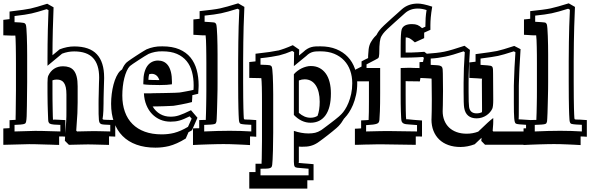

<svg xmlns="http://www.w3.org/2000/svg" viewBox="-63 -773 3471 1129"><path d="M321.3 12.2 326.2 -59.6Q327.1 -72.8 327.4 -88.9Q327.6 -105 327.6 -122.1V-216.8Q327.6 -241.7 324 -258.8Q320.3 -275.9 313 -286.1Q305.7 -296.4 295.2 -300.8Q284.7 -305.2 271 -305.2Q256.8 -305.2 245.6 -300.8Q245.1 -297.9 245.4 -294.4Q245.6 -291 245.6 -287.1V-225.6Q245.6 -210.4 245.8 -184.8Q246.1 -159.2 246.6 -133.8Q247.1 -108.4 247.6 -89.6Q248 -70.8 248.5 -69.3L249 -66.9Q249 -70.8 256.8 -69.8Q261.7 -69.8 270.8 -69.3Q279.8 -68.8 289.6 -68.4Q299.3 -67.9 308.1 -67.4Q316.9 -66.9 321.3 -66.9ZM614.7 30.3Q606 29.8 596.7 29.5Q587.4 29.3 578.1 28.8V79.1Q560.1 78.6 540.3 78.1Q520.5 77.6 502.9 77.1Q485.4 76.7 472.2 76.4Q459 76.2 453.1 76.2Q445.3 76.2 415.3 76.9Q385.3 77.6 342.3 78.6L318.4 54.7L319.8 30.3Q314.5 29.8 304.7 29.5Q294.9 29.3 284.7 29.3V79.1Q279.8 79.1 270 78.9Q260.3 78.6 249.8 78.1Q239.3 77.6 230 77.4Q220.7 77.1 216.3 77.1Q169.9 75.7 142.1 75Q114.3 74.2 107.9 74.7L-43.5 78.6V-17.6Q-32.2 -18.1 -23.2 -18.6Q-14.2 -19 -6.8 -19.5V-66.4Q3.4 -66.9 12.2 -67.4Q21 -67.9 28.8 -68.4Q28.8 -75.7 28.8 -83.7Q28.8 -91.8 29.3 -103Q30.8 -180.7 30.8 -240.7V-398.9Q30.8 -423.8 30.5 -451.7Q30.3 -479.5 29.8 -503.4Q29.3 -527.3 28.6 -544.7Q27.8 -562 26.4 -565.4Q26.9 -564.5 24.9 -564Q22.9 -563.5 15.6 -563.5Q8.3 -563.5 -5.9 -564Q-20 -564.5 -43.5 -565.4V-656.2Q-22.9 -658.7 -6.8 -660.6V-705.1Q43.9 -710.9 72.8 -715.3Q101.6 -719.7 116.2 -722.7Q131.8 -726.1 156.5 -733.2Q181.2 -740.2 214.8 -751L252 -730L247.6 -596.7Q246.6 -558.1 246.1 -520.3Q245.6 -482.4 245.6 -448.2Q256.3 -457 267.1 -465.8Q277.8 -474.6 287.6 -482.9Q332 -500 373 -500Q463.4 -500 506.3 -454.1Q549.3 -408.2 549.3 -317.4Q549.3 -316.4 549.3 -309.8Q549.3 -303.2 548.8 -293.5Q548.3 -280.3 547.9 -262.9Q547.4 -245.6 546.9 -227.5Q546.4 -209.5 546.1 -192.9Q545.9 -176.3 545.9 -165Q545.9 -138.7 544.9 -121.8Q543.9 -105 543 -95Q542 -85 541 -80.3Q540 -75.7 540 -74Q540 -72.3 541.3 -71.8Q542.5 -71.3 545.9 -69.3Q551.3 -68.4 568.8 -68.1Q586.4 -67.9 614.7 -67.4ZM585.4 -38.6Q539.1 -39.6 530.8 -43.9Q525.9 -46.9 522.9 -51.3Q520 -55.7 518.6 -67.6Q517.1 -79.6 516.8 -102.5Q516.6 -125.5 516.6 -165Q516.6 -175.8 516.8 -190.9Q517.1 -206.1 517.6 -222.4Q518.1 -238.8 518.3 -255.1Q518.6 -271.5 519 -284.9Q519.5 -298.3 519.8 -307.1Q520 -315.9 520 -317.4Q520 -393.6 484.1 -432.1Q448.2 -470.7 373 -470.7Q336.9 -470.7 302.2 -457.5L216.3 -386.2V-433.1Q216.3 -471.2 216.8 -512Q217.3 -552.7 218.3 -597.2L222.2 -713.4L211.4 -719.2Q182.1 -710 159.9 -703.6Q137.7 -697.3 122.1 -693.8Q106.4 -690.4 82 -686.5Q57.6 -682.6 22.5 -678.7V-642.6Q43.5 -641.6 55.7 -640.9Q67.9 -640.1 74.5 -638.7Q81.1 -637.2 83.7 -635Q86.4 -632.8 88.4 -628.9Q90.8 -624.5 92.3 -605.7Q93.8 -586.9 94.7 -560.8Q95.7 -534.7 96.2 -504.6Q96.7 -474.6 96.7 -447.8V-289.6Q96.7 -229 95.2 -151.4Q94.7 -111.3 93.8 -89.6Q92.8 -67.9 90.6 -58.1Q88.4 -48.3 84.2 -46.1Q80.1 -43.9 73.2 -42.5Q69.3 -41.5 56.9 -40.5Q44.4 -39.6 22.5 -38.6V0L143.6 -3.4Q151.4 -3.9 187.7 -2.9Q224.1 -2 292 0V-38.6L254.4 -40.5Q237.8 -42 230.7 -45.7Q223.6 -49.3 221.2 -59.1Q220.7 -60.5 220.2 -70.6Q219.7 -80.6 219.2 -95.5Q218.8 -110.4 218 -128.7Q217.3 -147 217 -165Q216.8 -183.1 216.6 -199.2Q216.3 -215.3 216.3 -225.6V-287.1Q216.3 -317.9 220.7 -327.1Q232.4 -353.5 254.6 -368.4Q276.9 -383.3 307.6 -383.3Q328.1 -383.3 344.2 -377.4Q360.4 -371.6 371.3 -357.9Q382.3 -344.2 387.9 -321.8Q393.6 -299.3 393.6 -265.6V-170.9Q393.6 -134.3 392.1 -106.9L385.3 -4.9L390.1 0Q433.1 -1 457.5 -1.5Q481.9 -2 489.7 -2Q501 -2 524.9 -1.5Q548.8 -1 585.4 0Z M809.6 -303.7Q834.5 -302.2 874 -302.2Q867.2 -321.8 855.5 -330.3Q843.8 -338.9 829.6 -338.9Q822.3 -338.9 814 -336.4Q810.1 -321.8 809.6 -303.7ZM1098.1 -80.6 1065.9 -7.3Q1060.5 -3.9 1055.4 -1Q1050.3 2 1045.4 4.4L1029.3 41.5Q1002.4 58.1 977.8 69.1Q953.1 80.1 930.7 85.9Q912.1 90.3 892.3 92.8Q872.6 95.2 851.1 95.2Q788.1 95.2 739.5 77.6Q690.9 60.1 657.7 26.6Q624.5 -6.8 607.4 -54.7Q590.3 -102.5 590.3 -162.6Q590.3 -191.4 594 -220.7Q597.7 -250 604.5 -275.9Q611.3 -301.8 621.3 -322.8Q631.3 -343.8 643.6 -356Q646 -358.4 654.8 -364.7Q660.2 -377.4 666.5 -387.5Q672.9 -397.5 680.2 -404.8Q682.6 -407.2 690.9 -413.3Q699.2 -419.4 710.4 -427Q721.7 -434.6 735.1 -443.4Q748.5 -452.1 760.7 -460Q772.9 -467.8 783.2 -473.9Q793.5 -480 798.8 -482.9Q819.3 -491.7 841.8 -496.3Q864.3 -501 891.6 -500.5Q950.2 -500.5 991 -483.2Q1031.7 -465.8 1056.9 -435.1Q1082 -404.3 1093.5 -362.3Q1105 -320.3 1105 -271Q1105 -267.6 1104.7 -260.5Q1104.5 -253.4 1104 -245.8Q1103.5 -238.3 1103 -231.4Q1102.5 -224.6 1102.5 -221.7Q1087.4 -217.3 1067.9 -213.4Q1067.9 -208.5 1067.6 -202.4Q1067.4 -196.3 1066.9 -190.4Q1066.4 -184.6 1066.2 -179.9Q1065.9 -175.3 1065.9 -172.9Q1052.7 -169.4 1035.6 -165.5Q1018.6 -161.6 1002.4 -158.7Q986.3 -155.8 973.6 -153.6Q960.9 -151.4 957 -150.9Q947.8 -150.4 932.9 -149.7Q918 -148.9 901.1 -148.4Q884.3 -147.9 866.7 -147.5Q849.1 -147 834.5 -147Q851.6 -118.2 878.7 -102.5Q905.8 -86.9 939.5 -86.9Q952.6 -86.9 964.6 -88.6Q976.6 -90.3 990 -94.7Q1003.4 -99.1 1020.3 -106.4Q1037.1 -113.8 1060.1 -125ZM947.8 -277.3Q919.4 -272.9 876 -272.9Q808.6 -272.9 779.8 -277.3V-289.1Q779.8 -323.2 786.4 -347.4Q793 -371.6 804.7 -387Q816.4 -402.3 832.3 -409.7Q848.1 -417 866.2 -417Q883.8 -417 898.9 -410.2Q914.1 -403.3 925 -388.4Q936 -373.5 942.1 -349.4Q948.2 -325.2 948.2 -290Q948.2 -287.1 948 -283.9Q947.8 -280.8 947.8 -277.3ZM1052.2 -88.9Q1033.2 -79.6 1018.8 -73.5Q1004.4 -67.4 991.7 -64Q979 -60.5 966.8 -59.1Q954.6 -57.6 939.5 -57.6Q907.2 -57.6 879.6 -69.3Q852.1 -81.1 831.3 -102.5Q810.5 -124 797.9 -154.8Q785.2 -185.5 783.2 -224.1H815.4Q819.3 -224.1 822.8 -224.1Q826.2 -224.1 829.6 -224.6Q829.6 -224.6 838.6 -224.9Q847.7 -225.1 862.5 -225.3Q877.4 -225.6 896 -225.8Q914.6 -226.1 932.6 -226.6Q950.7 -227.1 966.8 -227.5Q982.9 -228 992.7 -229Q996.1 -229.5 1006.6 -231.2Q1017.1 -232.9 1029.8 -235.4Q1042.5 -237.8 1054.9 -240.2Q1067.4 -242.7 1074.7 -244.6Q1075.2 -251 1075.4 -257.6Q1075.7 -264.2 1075.7 -271Q1075.7 -314 1065.9 -350.6Q1056.2 -387.2 1034.2 -414.1Q1012.2 -440.9 977.3 -456.1Q942.4 -471.2 891.6 -471.2Q868.2 -471.7 848.1 -467.5Q828.1 -463.4 811 -456.1Q803.2 -452.1 786.4 -441.7Q769.5 -431.2 751.5 -419.4Q733.4 -407.7 718.8 -397.7Q704.1 -387.7 700.7 -384.3Q690.4 -374 682.1 -355.5Q673.8 -336.9 668 -314Q662.1 -291 659.2 -264.4Q656.2 -237.8 656.2 -211.4Q656.2 -158.2 671.4 -115.7Q686.5 -73.2 716.1 -43.7Q745.6 -14.2 788.8 1.5Q832 17.1 887.7 17.1Q925.8 17.1 960 8.8Q980.5 3.4 1001 -5.6Q1021.5 -14.6 1042.5 -27.3L1064 -75.2Z M1443.8 31.2Q1435.5 30.3 1426.5 30Q1417.5 29.8 1407.2 29.3V80.1Q1392.1 79.1 1371.8 78.1Q1351.6 77.1 1330.3 76.2Q1309.1 75.2 1288.3 74.7Q1267.6 74.2 1250.5 74.2Q1233.9 74.2 1211.4 74.7Q1189 75.2 1164.8 75.9Q1140.6 76.7 1116.5 77.6Q1092.3 78.6 1071.8 79.6V-18.1Q1083 -18.6 1092.3 -18.8Q1101.6 -19 1108.4 -19V-66.9Q1120.6 -67.4 1130.1 -67.6Q1139.6 -67.9 1147 -67.9Q1147.9 -86.9 1148.4 -109.9Q1148.9 -132.8 1149.4 -156.2Q1149.9 -179.7 1150.1 -201.7Q1150.4 -223.6 1150.4 -240.7V-401.9Q1150.4 -423.8 1150.1 -448.7Q1149.9 -473.6 1149.4 -496.3Q1148.9 -519 1148.2 -537.6Q1147.5 -556.2 1146 -565.4Q1145.5 -564.9 1125.5 -565.4Q1123 -565.4 1116 -565.9Q1108.9 -566.4 1100.8 -566.9Q1092.8 -567.4 1085.2 -567.9Q1077.6 -568.4 1074.2 -568.4V-658.7Q1084 -659.7 1093.3 -660.6Q1102.5 -661.6 1110.8 -662.6V-707.5Q1152.3 -711.9 1182.4 -715.8Q1212.4 -719.7 1230.5 -723.6Q1249.5 -728 1275.9 -735.1Q1302.2 -742.2 1337.4 -753.4L1374 -732.4L1369.6 -616.2Q1368.7 -575.7 1367.7 -524.2Q1366.7 -472.7 1366.7 -413.6V-288.6Q1366.7 -233.9 1367.2 -197.5Q1367.7 -161.1 1368.2 -137.7Q1368.7 -114.3 1369.4 -100.8Q1370.1 -87.4 1370.6 -78.6Q1371.1 -73.7 1372.8 -72Q1374.5 -70.3 1381.8 -70.1Q1389.2 -69.8 1403.6 -69.6Q1418 -69.3 1443.8 -66.9ZM1414.6 -39.1Q1391.1 -40 1379.2 -41Q1367.2 -42 1364.7 -42.5Q1359.4 -43.5 1355.2 -44.2Q1351.1 -44.9 1348.1 -47.9Q1345.2 -50.8 1343.5 -57.4Q1341.8 -64 1341.3 -76.7Q1340.8 -85.4 1340.1 -99.4Q1339.4 -113.3 1338.9 -137Q1338.4 -160.6 1337.9 -197.3Q1337.4 -233.9 1337.4 -288.6V-413.6Q1337.4 -475.1 1338.4 -525.4Q1339.4 -575.7 1340.3 -617.2L1344.2 -715.8L1334 -721.7Q1303.2 -711.9 1279.1 -705.3Q1254.9 -698.7 1236.8 -694.8Q1218.8 -690.9 1194.8 -687.7Q1170.9 -684.6 1140.1 -681.2V-645Q1162.6 -643.6 1175 -642.8Q1187.5 -642.1 1194.1 -641.1Q1200.7 -640.1 1203.1 -637.9Q1205.6 -635.7 1208 -631.3Q1210.4 -625.5 1211.9 -606.4Q1213.4 -587.4 1214.4 -561.5Q1215.3 -535.6 1215.8 -506.3Q1216.3 -477.1 1216.3 -450.7V-289.6Q1216.3 -271.5 1216.1 -248.3Q1215.8 -225.1 1215.1 -200.4Q1214.4 -175.8 1213.9 -151.9Q1213.4 -127.9 1212.6 -108.4Q1211.9 -88.9 1211.2 -75.7Q1210.4 -62.5 1210 -59.6Q1208.5 -53.2 1206.5 -49.3Q1204.6 -45.4 1197.8 -43.5Q1190.9 -41.5 1177 -40.5Q1163.1 -39.6 1137.7 -38.6V0Q1179.2 -2 1216.3 -2.9Q1253.4 -3.9 1287.1 -3.9Q1320.8 -3.9 1352.3 -2.9Q1383.8 -2 1414.6 0Z M1762.7 -80.6Q1786.1 -80.6 1804.2 -91.8Q1816.9 -125.5 1816.9 -174.8Q1816.9 -205.1 1811 -229.2Q1805.2 -253.4 1793.9 -270.8Q1782.7 -288.1 1766.1 -297.4Q1749.5 -306.6 1728 -306.6Q1710.9 -306.6 1694.3 -299.8V-109.4Q1726.6 -80.6 1762.7 -80.6ZM1966.8 -82.5Q1965.8 -81.1 1964.1 -79.6Q1962.4 -78.1 1960.4 -76.2Q1952.1 -62 1944.1 -51Q1936 -40 1928.7 -32.7L1930.2 -33.7Q1925.3 -28.3 1914.8 -19.3Q1904.3 -10.3 1891.4 0.2Q1878.4 10.7 1864.5 21.7Q1850.6 32.7 1838.4 41.7Q1826.2 50.8 1817.1 57.4Q1808.1 64 1805.2 65.9Q1793.9 73.2 1783.2 77.9Q1772.5 82.5 1761.7 85.2Q1751 87.9 1739.3 88.9Q1727.5 89.8 1713.9 89.8Q1709 89.8 1704.3 89.6Q1699.7 89.4 1694.3 88.9V177.2Q1694.3 183.1 1693.6 184.1Q1692.9 185.1 1690.4 184.6H1689.5Q1690.9 184.6 1699.5 185.5Q1708 186.5 1721.2 187.5Q1734.4 188.5 1750 189.7Q1765.6 190.9 1780.8 192.4V287.1H1744.1V335.9H1402.8V238.8H1439.5V189.9H1475.1Q1475.1 183.1 1475.3 175.8Q1475.6 168.5 1476.1 160.2Q1476.6 136.2 1476.8 107.7Q1477.1 79.1 1477.5 55.2V-170.4Q1477.5 -195.8 1477.3 -219Q1477.1 -242.2 1476.6 -261.2Q1476.1 -280.3 1475.3 -293.9Q1474.6 -307.6 1473.6 -313.5Q1459.5 -314.5 1402.8 -314.9V-408.2Q1412.6 -409.2 1421.9 -410.2Q1431.2 -411.1 1439.5 -412.1V-457Q1489.3 -462.4 1522 -467.3Q1554.7 -472.2 1572.3 -476.1L1571.8 -475.6Q1587.4 -479.5 1609.1 -487.3Q1630.9 -495.1 1658.7 -507.3L1696.3 -481.4L1695.3 -446.8L1719.7 -466.8Q1732.9 -479.5 1744.9 -486.3Q1756.8 -493.2 1769 -496.3Q1781.2 -499.5 1793.9 -500Q1806.6 -500.5 1820.8 -500.5Q1874 -500.5 1914.6 -483.9Q1955.1 -467.3 1982.4 -438.2Q2009.8 -409.2 2023.7 -369.6Q2037.6 -330.1 2037.6 -283.7Q2037.6 -246.6 2030.5 -214.4Q2023.4 -182.1 2012.5 -156.2Q2001.5 -130.4 1989 -111.6Q1976.6 -92.8 1965.3 -81.5ZM1665 -336.4Q1673.8 -346.7 1685.5 -355.7Q1697.3 -364.7 1710.4 -371.1Q1723.6 -377.4 1737.5 -381.1Q1751.5 -384.8 1764.6 -384.8Q1793.5 -384.8 1815.4 -373.3Q1837.4 -361.8 1852.5 -340.8Q1867.7 -319.8 1875.2 -290Q1882.8 -260.3 1882.8 -223.6Q1882.8 -139.2 1851.3 -95.2Q1819.8 -51.3 1762.7 -51.3Q1709.5 -51.3 1665 -97.2ZM1665 -3.4Q1687 3.9 1708.5 7.8Q1730 11.7 1750.5 11.7Q1772.9 11.7 1790 7.8Q1807.1 3.9 1825.7 -7.8Q1828.6 -9.8 1837.2 -16.1Q1845.7 -22.5 1857.4 -31.2Q1869.1 -40 1882.6 -50.3Q1896 -60.5 1908.4 -70.3Q1920.9 -80.1 1930.7 -88.6Q1940.4 -97.2 1944.8 -102.1Q1954.6 -111.8 1965.6 -128.7Q1976.6 -145.5 1986.1 -168.7Q1995.6 -191.9 2002 -220.9Q2008.3 -250 2008.3 -283.7Q2008.3 -323.7 1996.3 -357.9Q1984.4 -392.1 1960.7 -417.2Q1937 -442.4 1902.1 -456.8Q1867.2 -471.2 1820.8 -471.2Q1809.1 -471.2 1798.3 -470.7Q1787.6 -470.2 1777.6 -467.8Q1767.6 -465.3 1757.8 -459.7Q1748 -454.1 1738.3 -444.3L1689.5 -404.3Q1681.2 -397.5 1675 -392.3Q1668.9 -387.2 1665 -384.3L1666.5 -466.3L1655.3 -473.6Q1615.7 -456.5 1578.6 -447.3Q1560.5 -443.4 1533.2 -439Q1505.9 -434.6 1468.8 -430.7V-392.6Q1493.7 -392.1 1507.6 -391.1Q1521.5 -390.1 1524.4 -389.2Q1530.8 -387.2 1534.7 -381.3Q1536.6 -377.9 1538.3 -363.5Q1540 -349.1 1541 -327.1Q1542 -305.2 1542.7 -277.3Q1543.5 -249.5 1543.5 -219.2V6.8L1542 111.8Q1541 144 1540 165Q1539.1 186 1537.6 195.8Q1536.6 203.1 1534.4 207.8Q1532.2 212.4 1525.4 215.1Q1518.6 217.8 1505.4 218.5Q1492.2 219.2 1468.8 219.2V257.8H1596.7H1751.5V219.2Q1690.9 214.4 1685.5 213.4Q1680.2 212.4 1676.3 211.2Q1672.4 210 1669.9 206.5Q1667.5 203.1 1666.3 196.3Q1665 189.5 1665 177.2Z M2023.9 -16.1Q2035.2 -16.6 2044.2 -17.1Q2053.2 -17.6 2060.5 -18.1V-64.9Q2074.7 -65.9 2085.4 -66.2Q2096.2 -66.4 2104.5 -67.4Q2105.5 -87.4 2106 -114.7Q2106.4 -142.1 2106.4 -177.7V-294.9H2026.4V-363.3Q2037.6 -368.7 2046.4 -373.3Q2055.2 -377.9 2063 -381.8V-412.1Q2074.2 -418 2083.7 -422.9Q2093.3 -427.7 2101.6 -431.6Q2101.6 -437 2101.6 -442.9Q2101.6 -448.7 2102.1 -451.7Q2103 -470.7 2104.7 -483.6Q2106.4 -496.6 2109.6 -506.3Q2112.8 -516.1 2117.4 -524.4Q2122.1 -532.7 2128.9 -542.5Q2132.8 -548.3 2138.4 -554.4Q2144 -560.5 2150.9 -567.4Q2156.7 -579.1 2165.5 -591.3Q2176.3 -606 2194.8 -623.3Q2213.4 -640.6 2240.7 -665.5Q2255.4 -678.7 2270.5 -691.9Q2285.6 -705.1 2299.8 -718.3Q2318.4 -734.9 2341.6 -743.4Q2364.7 -752 2394 -752Q2422.9 -752 2478.5 -733.9Q2472.2 -696.3 2470 -670.4Q2467.8 -644.5 2467.8 -625V-597.7L2431.2 -581.1V-576.2V-548.8L2376.5 -523.9Q2358.4 -540.5 2346.9 -546.9Q2335.4 -553.2 2322.8 -553.2Q2322.3 -543 2322.3 -530.3Q2322.3 -517.6 2322.3 -502V-463.9H2350.6Q2371.6 -464.4 2394 -465.8Q2416.5 -467.3 2432.1 -468.3L2464.4 -443.8Q2460.9 -434.6 2459.5 -429.4Q2458 -424.3 2457.3 -422.1Q2456.5 -419.9 2456.5 -419.4Q2456.5 -418.9 2456.5 -418.5Q2456.1 -416.5 2455.6 -414.3Q2455.1 -412.1 2454.6 -410.2Q2453.6 -404.3 2451.9 -395Q2450.2 -385.7 2448.2 -376Q2446.3 -366.2 2444.8 -357.4Q2443.4 -348.6 2442.4 -343.3H2414.6Q2412.1 -330.6 2409.4 -316.2Q2406.7 -301.8 2405.8 -294.4L2331.1 -295.4Q2328.6 -295.4 2326.4 -295.7Q2324.2 -295.9 2322.3 -295.9V-217.3Q2322.3 -193.4 2322.5 -168.5Q2322.8 -143.6 2323 -122.6Q2323.2 -101.6 2324 -87.4Q2324.7 -73.2 2325.7 -70.8Q2325.2 -71.3 2325.9 -71.8Q2326.7 -72.3 2329.1 -71.8Q2329.6 -72.3 2336.9 -71.5Q2344.2 -70.8 2354 -69.8Q2357.9 -69.3 2366.2 -68.6Q2374.5 -67.9 2384 -67.1Q2393.6 -66.4 2403.1 -65.7Q2412.6 -64.9 2418.5 -64.5V29.8L2381.8 29.3V78.6L2185.5 75.7H2171.9Q2160.6 75.7 2145.5 75.9Q2130.4 76.2 2109.9 76.7Q2102.5 76.7 2091.1 76.9Q2079.6 77.1 2067.1 77.6Q2054.7 78.1 2043 78.4Q2031.2 78.6 2023.9 78.6ZM2089.8 0Q2141.6 -1 2174.3 -2Q2207 -2.9 2222.7 -2.4L2389.2 0V-37.6Q2356.9 -40 2340.6 -41.3Q2324.2 -42.5 2322.8 -43Q2311.5 -44.9 2306.2 -49.3Q2300.8 -53.7 2298.3 -60.5Q2296.9 -64.5 2295.9 -80.1Q2294.9 -95.7 2294.2 -117.9Q2293.5 -140.1 2293.2 -166.3Q2293 -192.4 2293 -217.3V-373Q2335.4 -374.5 2344.2 -374.5Q2345.7 -374.5 2351.8 -374.3Q2357.9 -374 2368.7 -373.5L2418 -372.6L2425.8 -416Q2426.8 -420.4 2427.7 -424.8Q2428.7 -429.2 2429.7 -433.1L2423.3 -438Q2407.7 -437 2389.6 -436Q2371.6 -435.1 2350.6 -434.6L2293 -434.1V-502Q2293 -580.1 2298.8 -599.6Q2303.7 -615.2 2319.1 -623.3Q2334.5 -631.3 2359.4 -631.3Q2378.9 -631.3 2391.6 -626.2Q2404.3 -621.1 2418.9 -607.4L2438.5 -616.2V-625Q2438.5 -645.5 2439.9 -667.7Q2441.4 -689.9 2445.3 -713.9Q2418.5 -722.7 2394 -722.7Q2370.6 -722.7 2352.1 -715.8Q2333.5 -709 2319.3 -696.3L2260.3 -643.6Q2232.4 -618.7 2214.8 -602.1Q2197.3 -585.4 2189 -574.2Q2183.6 -566.4 2179.9 -560.1Q2176.3 -553.7 2174.1 -545.7Q2171.9 -537.6 2170.4 -526.6Q2168.9 -515.6 2168 -498.5Q2167.5 -487.8 2167.5 -476.6Q2167.5 -465.3 2167 -455.8Q2166.5 -446.3 2165 -439.5Q2163.6 -432.6 2159.7 -430.2Q2159.2 -429.7 2142.6 -420.7Q2126 -411.6 2092.3 -394.5V-373H2158.7H2172.4V-226.6Q2172.4 -159.2 2170.9 -119.6Q2169.4 -80.1 2168 -67.4Q2167 -59.6 2164.3 -54.2Q2161.6 -48.8 2153.6 -45.7Q2145.5 -42.5 2130.6 -40.5Q2115.7 -38.6 2089.8 -37.1Z M2403.8 -407.7Q2413.6 -408.2 2422.9 -408.7Q2432.1 -409.2 2440.4 -410.2V-456.5Q2475.6 -459 2501.7 -461.9Q2527.8 -464.8 2548.3 -468.8Q2569.8 -473.1 2600.1 -482.2Q2630.4 -491.2 2668.5 -503.9L2700.2 -479.5Q2698.7 -455.1 2697.3 -429.7Q2695.8 -404.3 2694.6 -379.6Q2693.4 -355 2692.9 -331.3Q2692.4 -307.6 2692.4 -287.1V-232.4Q2692.4 -163.6 2695.3 -143.6Q2701.2 -106.4 2739.3 -106.4Q2756.3 -106.4 2771 -113.3Q2771.5 -118.2 2771.5 -124Q2771.5 -129.9 2771.5 -137.2L2770.5 -290Q2770.5 -302.7 2770.8 -306.4Q2771 -310.1 2773.4 -310.1Q2764.6 -311 2745.4 -312.3Q2726.1 -313.5 2696.8 -314.9V-405.8Q2716.8 -408.2 2733.4 -410.2V-454.6Q2782.2 -460.9 2814.2 -465.6Q2846.2 -470.2 2859.4 -473.1Q2873 -476.1 2898.7 -483.4Q2924.3 -490.7 2960.9 -502.9L2998 -483.9L2991.7 -374.5Q2990.7 -358.9 2990.5 -346.4Q2990.2 -334 2989.7 -322.8Q2988.8 -300.8 2988.3 -286.9Q2987.8 -272.9 2987.8 -269V-168.9Q2987.8 -116.7 2987.5 -94.5Q2987.3 -72.3 2986.3 -71.3Q2987.3 -71.3 3006.6 -70.3Q3025.9 -69.3 3059.6 -66.9V29.3H3022.9V78.1H2789.1L2767.1 55.7L2768.6 37.1L2728.5 75.2Q2686 91.3 2644.5 91.3Q2605 91.3 2573.2 79.8Q2541.5 68.4 2519.5 47.1Q2497.6 25.9 2485.8 -3.9Q2474.1 -33.7 2474.1 -70.3Q2474.1 -71.8 2474.4 -75Q2474.6 -78.1 2474.6 -82.5Q2475.1 -95.2 2475.6 -121.1Q2476.1 -147 2476.1 -189L2475.1 -292Q2475.1 -301.8 2474.9 -305.9Q2474.6 -310.1 2474.1 -311Q2468.8 -312 2451.2 -312.5Q2433.6 -313 2403.8 -314.9ZM2469.7 -391.6Q2493.7 -390.6 2507.6 -389.4Q2521.5 -388.2 2525.4 -386.2Q2529.3 -384.3 2532.2 -382.6Q2535.2 -380.9 2537.1 -376.5Q2539.1 -372.1 2540 -363.8Q2541 -355.5 2541 -340.8L2542 -237.8Q2542 -181.6 2541 -153.6Q2540 -125.5 2540 -119.1Q2540 -89.4 2549.8 -64.9Q2559.6 -40.5 2577.6 -23.2Q2595.7 -5.9 2622.1 3.7Q2648.4 13.2 2681.2 13.2Q2717.3 13.2 2749 1L2804.2 -51.3Q2811 -58.1 2819.3 -64.7Q2827.6 -71.3 2837.4 -79.1Q2837.4 -64.9 2837.4 -55.7Q2837.4 -46.4 2836.9 -41.5L2834 -3.9L2837.4 0H2929.7H3030.3V-39.1Q3005.4 -40.5 2990 -42Q2974.6 -43.5 2970.2 -46.4Q2966.3 -48.8 2964.1 -56.2Q2961.9 -63.5 2960.7 -77.9Q2959.5 -92.3 2959 -114.5Q2958.5 -136.7 2958.5 -168.9V-269Q2958.5 -274.4 2959.5 -300.8Q2960.4 -327.1 2962.4 -376L2967.8 -465.8L2958.5 -471.2Q2925.8 -460.4 2902.6 -453.9Q2879.4 -447.3 2865.7 -444.3Q2852.1 -441.4 2826.4 -437.5Q2800.8 -433.6 2762.7 -428.7V-391.6Q2788.1 -390.1 2802.7 -388.7Q2817.4 -387.2 2822.3 -386.2Q2826.7 -384.8 2829.3 -382.8Q2832 -380.9 2833.7 -376.2Q2835.4 -371.6 2835.9 -362.8Q2836.4 -354 2836.4 -338.9L2837.4 -186Q2837.4 -146 2831.5 -133.3Q2826.7 -123 2818.1 -113Q2809.6 -103 2797.9 -95Q2786.1 -86.9 2771.2 -82Q2756.3 -77.1 2739.3 -77.1Q2708.5 -77.1 2689.9 -92.8Q2671.4 -108.4 2666.5 -139.2Q2664.6 -150.9 2663.8 -174.1Q2663.1 -197.3 2663.1 -232.4V-287.1Q2663.1 -328.6 2664.8 -372.8Q2666.5 -417 2669.9 -465.8L2663.1 -471.2Q2629.4 -460 2602.8 -452.1Q2576.2 -444.3 2554.2 -439.9Q2532.2 -435.5 2511.5 -432.6Q2490.7 -429.7 2469.7 -428.7Z M3387.7 31.2Q3379.4 30.3 3370.4 30Q3361.3 29.8 3351.1 29.3V80.1Q3335.9 79.1 3315.7 78.1Q3295.4 77.1 3274.2 76.2Q3252.9 75.2 3232.2 74.7Q3211.4 74.2 3194.3 74.2Q3177.7 74.2 3155.3 74.7Q3132.8 75.2 3108.6 75.9Q3084.5 76.7 3060.3 77.6Q3036.1 78.6 3015.6 79.6V-18.1Q3026.9 -18.6 3036.1 -18.8Q3045.4 -19 3052.2 -19V-66.9Q3064.5 -67.4 3074 -67.6Q3083.5 -67.9 3090.8 -67.9Q3091.8 -86.9 3092.3 -109.9Q3092.8 -132.8 3093.3 -156.2Q3093.8 -179.7 3094 -201.7Q3094.2 -223.6 3094.2 -240.7V-401.9Q3094.2 -423.8 3094 -448.7Q3093.8 -473.6 3093.3 -496.3Q3092.8 -519 3092 -537.6Q3091.3 -556.2 3089.8 -565.4Q3089.4 -564.9 3069.3 -565.4Q3066.9 -565.4 3059.8 -565.9Q3052.7 -566.4 3044.7 -566.9Q3036.6 -567.4 3029.1 -567.9Q3021.5 -568.4 3018.1 -568.4V-658.7Q3027.8 -659.7 3037.1 -660.6Q3046.4 -661.6 3054.7 -662.6V-707.5Q3096.2 -711.9 3126.2 -715.8Q3156.2 -719.7 3174.3 -723.6Q3193.4 -728 3219.7 -735.1Q3246.1 -742.2 3281.2 -753.4L3317.9 -732.4L3313.5 -616.2Q3312.5 -575.7 3311.5 -524.2Q3310.5 -472.7 3310.5 -413.6V-288.6Q3310.5 -233.9 3311 -197.5Q3311.5 -161.1 3312 -137.7Q3312.5 -114.3 3313.2 -100.8Q3314 -87.4 3314.5 -78.6Q3314.9 -73.7 3316.7 -72Q3318.4 -70.3 3325.7 -70.1Q3333 -69.8 3347.4 -69.6Q3361.8 -69.3 3387.7 -66.9ZM3358.4 -39.1Q3335 -40 3323 -41Q3311 -42 3308.6 -42.5Q3303.2 -43.5 3299.1 -44.2Q3294.9 -44.9 3292 -47.9Q3289.1 -50.8 3287.4 -57.4Q3285.6 -64 3285.2 -76.7Q3284.7 -85.4 3283.9 -99.4Q3283.2 -113.3 3282.7 -137Q3282.2 -160.6 3281.7 -197.3Q3281.2 -233.9 3281.2 -288.6V-413.6Q3281.2 -475.1 3282.2 -525.4Q3283.2 -575.7 3284.2 -617.2L3288.1 -715.8L3277.8 -721.7Q3247.1 -711.9 3222.9 -705.3Q3198.7 -698.7 3180.7 -694.8Q3162.6 -690.9 3138.7 -687.7Q3114.7 -684.6 3084 -681.2V-645Q3106.4 -643.6 3118.9 -642.8Q3131.3 -642.1 3137.9 -641.1Q3144.5 -640.1 3147 -637.9Q3149.4 -635.7 3151.9 -631.3Q3154.3 -625.5 3155.8 -606.4Q3157.2 -587.4 3158.2 -561.5Q3159.2 -535.6 3159.7 -506.3Q3160.2 -477.1 3160.2 -450.7V-289.6Q3160.2 -271.5 3159.9 -248.3Q3159.7 -225.1 3158.9 -200.4Q3158.2 -175.8 3157.7 -151.9Q3157.2 -127.9 3156.5 -108.4Q3155.8 -88.9 3155 -75.7Q3154.3 -62.5 3153.8 -59.6Q3152.3 -53.2 3150.4 -49.3Q3148.4 -45.4 3141.6 -43.5Q3134.8 -41.5 3120.8 -40.5Q3106.9 -39.6 3081.5 -38.6V0Q3123 -2 3160.2 -2.9Q3197.3 -3.9 3231 -3.9Q3264.6 -3.9 3296.1 -2.9Q3327.6 -2 3358.4 0Z"/></svg>

Font: XB Kayhan Sayeh
Style: Regular
Weight: 700
Designer: Behnam
Foundry: Irmug
Version: Version 7.300 2009